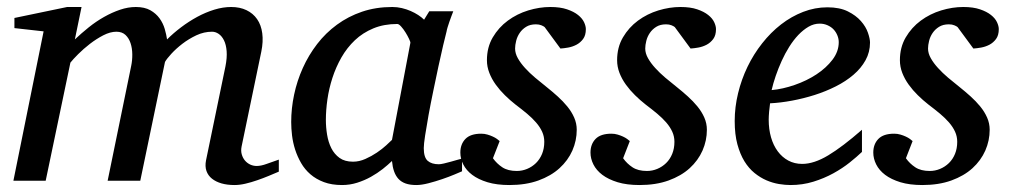

<svg xmlns="http://www.w3.org/2000/svg" viewBox="-20 -514 2881 546"><path d="M772.9 -25.9Q760.3 -20.5 744.4 -13.9Q728.5 -7.3 711.7 -1.5Q694.8 4.4 678.2 8.3Q661.6 12.2 647 12.2Q626.5 12.2 610.1 7.6Q593.8 2.9 582.8 -5.9Q571.8 -14.6 567.1 -27.8Q562.5 -41 565.9 -58.1L621.1 -325.2Q626 -350.1 624.5 -368.7Q623 -387.2 616.9 -399.4Q610.8 -411.6 601.8 -417.7Q592.8 -423.8 583 -423.8Q560.1 -423.8 538.3 -413.6Q516.6 -403.3 498.5 -389.4Q480.5 -375.5 467.3 -361.1Q454.1 -346.7 449.2 -337.9L378.9 0H286.1L353 -326.2Q356.4 -342.3 356.2 -359.6Q356 -377 351.3 -391.1Q346.7 -405.3 336.9 -414.6Q327.1 -423.8 311 -423.8Q293.5 -423.8 273.7 -413.6Q253.9 -403.3 235.6 -389.2Q217.3 -375 202.4 -360.1Q187.5 -345.2 180.2 -335.9L109.9 0H18.1L104 -424.8L21 -434.1V-462.9L170.9 -494.1H211.9L192.9 -401.9Q211.4 -419.4 232.4 -436.3Q253.4 -453.1 275.9 -465.8Q298.3 -478.5 321.3 -486.3Q344.2 -494.1 366.2 -494.1Q391.1 -494.1 407.5 -484.9Q423.8 -475.6 433.8 -461.7Q443.8 -447.8 448.5 -431.6Q453.1 -415.5 455.1 -401.9Q473.1 -419.9 495.1 -436.5Q517.1 -453.1 541 -466.1Q564.9 -479 589.6 -486.6Q614.3 -494.1 637.2 -494.1Q662.1 -494.1 680.9 -485.1Q699.7 -476.1 711.2 -459.5Q722.7 -442.9 725.8 -419.4Q729 -396 723.1 -367.2L667 -97.2Q664.6 -85 667.5 -75Q670.4 -64.9 676.5 -57.6Q682.6 -50.3 691.4 -46.1Q700.2 -42 710 -42Q722.2 -42 738.3 -47.9Q754.4 -53.7 772.9 -60.1Z M1147 -392.1Q1147.5 -394.5 1143.3 -403.3Q1139.2 -412.1 1133.3 -421.6Q1127.4 -431.2 1120.8 -438.5Q1114.3 -445.8 1109.9 -445.8Q1071.8 -445.8 1041.7 -433.3Q1011.7 -420.9 989.3 -399.7Q966.8 -378.4 950.9 -350.6Q935.1 -322.8 925.3 -292.5Q915.5 -262.2 911.1 -231.4Q906.7 -200.7 906.7 -172.9Q906.7 -151.9 910.2 -130.9Q913.6 -109.9 922.1 -92.8Q930.7 -75.7 945.6 -64.9Q960.4 -54.2 983.9 -54.2Q1001.5 -54.2 1019 -62Q1036.6 -69.8 1051.8 -80.1Q1066.9 -90.3 1078.1 -100.6Q1089.4 -110.8 1094.7 -116.2ZM1293.9 -26.9Q1288.1 -24.4 1272.5 -17.8Q1256.8 -11.2 1237.5 -4.6Q1218.3 2 1198.5 7.1Q1178.7 12.2 1164.1 12.2Q1146 12.2 1133.5 7.8Q1121.1 3.4 1113 -5.4Q1105 -14.2 1100.6 -26.9Q1096.2 -39.6 1094.7 -56.2Q1083.5 -45.4 1068.4 -33.4Q1053.2 -21.5 1034.9 -11.2Q1016.6 -1 995.8 5.6Q975.1 12.2 952.6 12.2Q923.3 12.2 901.1 3.9Q878.9 -4.4 862.8 -18.3Q846.7 -32.2 836.2 -50.5Q825.7 -68.8 819.3 -88.6Q813 -108.4 810.5 -128.7Q808.1 -148.9 808.1 -167Q808.1 -205.6 816.4 -244.9Q824.7 -284.2 841.1 -320.6Q857.4 -356.9 881.8 -388.7Q906.2 -420.4 938.2 -443.8Q970.2 -467.3 1009.5 -480.7Q1048.8 -494.1 1095.7 -494.1Q1109.4 -494.1 1122.8 -491Q1136.2 -487.8 1147.9 -482.7Q1159.7 -477.5 1169.4 -471.2Q1179.2 -464.8 1186 -458L1200.7 -481.9H1269Q1266.6 -476.1 1263.7 -468Q1260.7 -460 1257.8 -451.7Q1254.9 -443.4 1252.7 -436Q1250.5 -428.7 1250 -424.8Q1246.6 -411.6 1240.2 -385Q1233.9 -358.4 1226.8 -325.2Q1219.7 -292 1212.2 -255.6Q1204.6 -219.2 1198.7 -186.8Q1192.9 -154.3 1189 -129.2Q1185.1 -104 1185.1 -92.8Q1185.1 -66.4 1196.3 -56.6Q1207.5 -46.9 1228 -46.9Q1232.9 -46.9 1242.4 -49.1Q1252 -51.3 1262.2 -54.2Q1272.5 -57.1 1281.2 -59.6Q1290 -62 1293.9 -63Z M1646 -431.2Q1646 -413.6 1638.2 -403.1Q1630.4 -392.6 1619.1 -386.7Q1607.9 -380.9 1595.5 -378.7Q1583 -376.5 1573.7 -376L1528.8 -437Q1525.9 -439.5 1519.5 -442.1Q1513.2 -444.8 1503.9 -444.8Q1487.3 -444.8 1476.1 -437.7Q1464.8 -430.7 1457.8 -420.2Q1450.7 -409.7 1447.8 -397.7Q1444.8 -385.7 1444.8 -376Q1444.8 -362.3 1452.6 -348.4Q1460.4 -334.5 1473.1 -320.6Q1485.8 -306.6 1501.7 -293.2Q1517.6 -279.8 1533.7 -267.1Q1550.3 -253.9 1565.7 -240Q1581.1 -226.1 1593.3 -211.2Q1605.5 -196.3 1612.8 -179.7Q1620.1 -163.1 1620.1 -145Q1620.1 -114.3 1607.7 -85.9Q1595.2 -57.6 1571 -35.6Q1546.9 -13.7 1511 -0.7Q1475.1 12.2 1428.7 12.2Q1392.6 12.2 1366.2 4.2Q1339.8 -3.9 1322.8 -16.8Q1305.7 -29.8 1297.4 -46.4Q1289.1 -63 1289.1 -80.1Q1289.1 -104 1303.5 -118.9Q1317.9 -133.8 1348.6 -133.8Q1357.9 -133.8 1366.2 -131.3Q1374.5 -128.9 1381.3 -125.7Q1388.2 -122.6 1393.3 -118.9Q1398.4 -115.2 1400.9 -112.8L1381.8 -64Q1392.6 -48.8 1408.4 -38.3Q1424.3 -27.8 1449.7 -27.8Q1464.8 -27.8 1479 -33.7Q1493.2 -39.6 1504.2 -50.3Q1515.1 -61 1521.5 -76.4Q1527.8 -91.8 1527.8 -110.8Q1527.8 -126 1521.7 -139.4Q1515.6 -152.8 1504.6 -165.5Q1493.7 -178.2 1478.8 -190.7Q1463.9 -203.1 1445.8 -216.8Q1430.2 -229 1415.8 -243.2Q1401.4 -257.3 1389.9 -273.2Q1378.4 -289.1 1371.6 -306.6Q1364.7 -324.2 1364.7 -342.8Q1364.7 -379.4 1381.3 -407.7Q1397.9 -436 1424.1 -455.3Q1450.2 -474.6 1482.2 -484.4Q1514.2 -494.1 1544.9 -494.1Q1573.2 -494.1 1592.5 -487.5Q1611.8 -481 1623.8 -471.4Q1635.7 -461.9 1640.9 -450.9Q1646 -439.9 1646 -431.2Z M2016.1 -431.2Q2016.1 -413.6 2008.3 -403.1Q2000.5 -392.6 1989.3 -386.7Q1978 -380.9 1965.6 -378.7Q1953.1 -376.5 1943.8 -376L1898.9 -437Q1896 -439.5 1889.6 -442.1Q1883.3 -444.8 1874 -444.8Q1857.4 -444.8 1846.2 -437.7Q1835 -430.7 1827.9 -420.2Q1820.8 -409.7 1817.9 -397.7Q1814.9 -385.7 1814.9 -376Q1814.9 -362.3 1822.8 -348.4Q1830.6 -334.5 1843.3 -320.6Q1856 -306.6 1871.8 -293.2Q1887.7 -279.8 1903.8 -267.1Q1920.4 -253.9 1935.8 -240Q1951.2 -226.1 1963.4 -211.2Q1975.6 -196.3 1982.9 -179.7Q1990.2 -163.1 1990.2 -145Q1990.2 -114.3 1977.8 -85.9Q1965.3 -57.6 1941.2 -35.6Q1917 -13.7 1881.1 -0.7Q1845.2 12.2 1798.8 12.2Q1762.7 12.2 1736.3 4.2Q1710 -3.9 1692.9 -16.8Q1675.8 -29.8 1667.5 -46.4Q1659.2 -63 1659.2 -80.1Q1659.2 -104 1673.6 -118.9Q1688 -133.8 1718.8 -133.8Q1728 -133.8 1736.3 -131.3Q1744.6 -128.9 1751.5 -125.7Q1758.3 -122.6 1763.4 -118.9Q1768.6 -115.2 1771 -112.8L1752 -64Q1762.7 -48.8 1778.6 -38.3Q1794.4 -27.8 1819.8 -27.8Q1835 -27.8 1849.1 -33.7Q1863.3 -39.6 1874.3 -50.3Q1885.3 -61 1891.6 -76.4Q1897.9 -91.8 1897.9 -110.8Q1897.9 -126 1891.8 -139.4Q1885.7 -152.8 1874.8 -165.5Q1863.8 -178.2 1848.9 -190.7Q1834 -203.1 1815.9 -216.8Q1800.3 -229 1785.9 -243.2Q1771.5 -257.3 1760 -273.2Q1748.5 -289.1 1741.7 -306.6Q1734.9 -324.2 1734.9 -342.8Q1734.9 -379.4 1751.5 -407.7Q1768.1 -436 1794.2 -455.3Q1820.3 -474.6 1852.3 -484.4Q1884.3 -494.1 1915 -494.1Q1943.4 -494.1 1962.6 -487.5Q1981.9 -481 1993.9 -471.4Q2005.9 -461.9 2011 -450.9Q2016.1 -439.9 2016.1 -431.2Z M2365.2 -394Q2365.2 -403.8 2361.3 -413.3Q2357.4 -422.9 2350.6 -430.2Q2343.8 -437.5 2333.5 -442.1Q2323.2 -446.8 2311 -446.8Q2294.4 -446.8 2279.3 -438Q2264.2 -429.2 2250.2 -414.6Q2236.3 -399.9 2224.4 -380.9Q2212.4 -361.8 2202.9 -340.8Q2193.4 -319.8 2186 -298.3Q2178.7 -276.9 2174.3 -257.8Q2206.1 -260.7 2240 -272.5Q2273.9 -284.2 2301.8 -302.5Q2329.6 -320.8 2347.4 -344.2Q2365.2 -367.7 2365.2 -394ZM2454.1 -393.1Q2454.1 -365.7 2441.4 -342.8Q2428.7 -319.8 2407 -301.3Q2385.3 -282.7 2356.7 -268.3Q2328.1 -253.9 2296.6 -243.9Q2265.1 -233.9 2232.4 -227.8Q2199.7 -221.7 2169.9 -220.2Q2168.5 -210.4 2167.2 -196.8Q2166 -183.1 2166 -173.8Q2166 -146.5 2172.6 -123.5Q2179.2 -100.6 2191.7 -83.7Q2204.1 -66.9 2221.7 -57.4Q2239.3 -47.9 2261.2 -47.9Q2294.9 -47.9 2335.4 -72.3Q2376 -96.7 2431.2 -145V-82Q2417 -68.4 2396.5 -52Q2376 -35.6 2349.9 -21.2Q2323.7 -6.8 2293 2.7Q2262.2 12.2 2228 12.2Q2212.9 12.2 2195.1 9.3Q2177.2 6.3 2159.7 -1.2Q2142.1 -8.8 2125.7 -22Q2109.4 -35.2 2096.9 -55.4Q2084.5 -75.7 2076.9 -103.8Q2069.3 -131.8 2069.3 -169.9Q2069.3 -209.5 2078.9 -248.8Q2088.4 -288.1 2105.7 -324Q2123 -359.9 2147.5 -390.9Q2171.9 -421.9 2201.2 -444.6Q2230.5 -467.3 2263.9 -480.2Q2297.4 -493.2 2333 -493.2Q2367.7 -493.2 2390.9 -481.7Q2414.1 -470.2 2428.2 -454.1Q2442.4 -438 2448.2 -420.9Q2454.1 -403.8 2454.1 -393.1Z M2820.3 -431.2Q2820.3 -413.6 2812.5 -403.1Q2804.7 -392.6 2793.5 -386.7Q2782.2 -380.9 2769.8 -378.7Q2757.3 -376.5 2748 -376L2703.1 -437Q2700.2 -439.5 2693.8 -442.1Q2687.5 -444.8 2678.2 -444.8Q2661.6 -444.8 2650.4 -437.7Q2639.2 -430.7 2632.1 -420.2Q2625 -409.7 2622.1 -397.7Q2619.1 -385.7 2619.1 -376Q2619.1 -362.3 2627 -348.4Q2634.8 -334.5 2647.5 -320.6Q2660.2 -306.6 2676 -293.2Q2691.9 -279.8 2708 -267.1Q2724.6 -253.9 2740 -240Q2755.4 -226.1 2767.6 -211.2Q2779.8 -196.3 2787.1 -179.7Q2794.4 -163.1 2794.4 -145Q2794.4 -114.3 2782 -85.9Q2769.5 -57.6 2745.4 -35.6Q2721.2 -13.7 2685.3 -0.7Q2649.4 12.2 2603 12.2Q2566.9 12.2 2540.5 4.2Q2514.2 -3.9 2497.1 -16.8Q2480 -29.8 2471.7 -46.4Q2463.4 -63 2463.4 -80.1Q2463.4 -104 2477.8 -118.9Q2492.2 -133.8 2522.9 -133.8Q2532.2 -133.8 2540.5 -131.3Q2548.8 -128.9 2555.7 -125.7Q2562.5 -122.6 2567.6 -118.9Q2572.8 -115.2 2575.2 -112.8L2556.2 -64Q2566.9 -48.8 2582.8 -38.3Q2598.6 -27.8 2624 -27.8Q2639.2 -27.8 2653.3 -33.7Q2667.5 -39.6 2678.5 -50.3Q2689.5 -61 2695.8 -76.4Q2702.1 -91.8 2702.1 -110.8Q2702.1 -126 2696 -139.4Q2689.9 -152.8 2679 -165.5Q2668 -178.2 2653.1 -190.7Q2638.2 -203.1 2620.1 -216.8Q2604.5 -229 2590.1 -243.2Q2575.7 -257.3 2564.2 -273.2Q2552.7 -289.1 2545.9 -306.6Q2539.1 -324.2 2539.1 -342.8Q2539.1 -379.4 2555.7 -407.7Q2572.3 -436 2598.4 -455.3Q2624.5 -474.6 2656.5 -484.4Q2688.5 -494.1 2719.2 -494.1Q2747.6 -494.1 2766.8 -487.5Q2786.1 -481 2798.1 -471.4Q2810.1 -461.9 2815.2 -450.9Q2820.3 -439.9 2820.3 -431.2Z"/></svg>

Font: Charis SIL APac
Style: Italic
Weight: 400
Italic angle: -11°
Foundry: SIL International
Version: Version 5.000